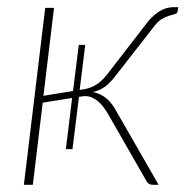

<svg xmlns="http://www.w3.org/2000/svg" viewBox="-20 -515 518 535"><path d="M477 -495 474.5 -482Q473 -477 466.8 -475.5Q460.5 -474 451.2 -471.2Q442 -468.5 431 -462Q420 -455.5 409 -441L301 -302.5Q287.5 -285 274 -274.5Q260.5 -264 239 -258.5Q261.5 -254 277.2 -240.2Q293 -226.5 304.5 -204.5L422 0H407.5Q400.5 0 396.2 -2.2Q392 -4.5 389 -9L281.5 -196.5Q275.5 -207 268 -217Q260.5 -227 251.2 -234.2Q242 -241.5 231.5 -245Q221 -248.5 209 -246.5L200 -245L182 -99.5H163.5L181 -242L99 -229L71.5 0H46.5L106 -493H130.5L101 -248L183.5 -261.5L199.5 -390H217.5L202 -264.5L212.5 -266Q233.5 -269.5 248.5 -279.2Q263.5 -289 276.5 -305L385.5 -446Q400 -467 420.5 -481Q441 -495 464 -495Z"/></svg>

Font: Lato ExtraLight
Style: Italic
Weight: 275
Italic angle: -7°
Designer: Lukasz Dziedzic with Adam Twardoch and Botio Nikoltchev
Foundry: tyPoland Lukasz Dziedzic
Version: Version 2.015; 2015-08-06; http://www.latofonts.com/